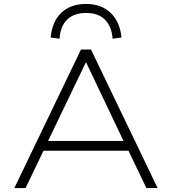

<svg xmlns="http://www.w3.org/2000/svg" viewBox="-20 -957 876 977"><path d="M53 0 392 -705H443L782 0H725L627 -204L662 -190H174L208 -204L110 0ZM416 -638 219 -228 192 -240H644L614 -228L419 -638ZM283 -760 238 -766Q245 -848 292.5 -892.5Q340 -937 418 -937Q496 -937 543.5 -891Q591 -845 598 -766L553 -760Q549 -820 515.5 -855.5Q482 -891 418 -891Q356 -891 321.5 -857Q287 -823 283 -760Z"/></svg>

Font: Nunito Sans 7pt SemiExpanded ExtraLight
Style: Regular
Weight: 250
Width: 6
Designer: Vernon Adams
Foundry: Vernon Adams
Version: Version 3.101;gftools[0.9.27]